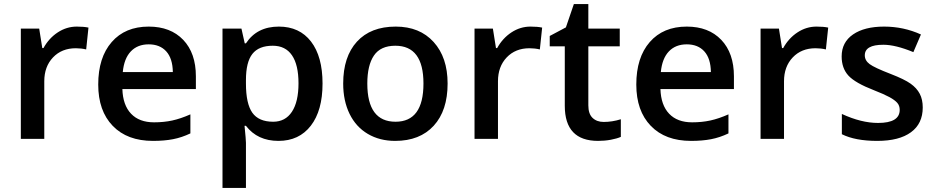

<svg xmlns="http://www.w3.org/2000/svg" viewBox="-20 -680 4580 940"><path d="M356 -549.8Q390.6 -549.8 413.1 -544.9L401.9 -438Q377.4 -443.8 351.1 -443.8Q282.2 -443.8 239.5 -398.9Q196.8 -354 196.8 -282.2V0H82V-540H171.9L187 -444.8H192.9Q219.7 -493.2 262.9 -521.5Q306.2 -549.8 356 -549.8Z M729 9.8Q603 9.8 532 -63.7Q460.9 -137.2 460.9 -266.1Q460.9 -398.4 526.9 -474.1Q592.8 -549.8 708 -549.8Q814.9 -549.8 877 -484.9Q939 -419.9 939 -306.2V-244.1H579.1Q581.5 -165.5 621.6 -123.3Q661.6 -81.1 734.4 -81.1Q782.2 -81.1 823.5 -90.1Q864.7 -99.1 912.1 -120.1V-26.9Q870.1 -6.8 827.1 1.5Q784.2 9.8 729 9.8ZM708 -462.9Q653.3 -462.9 620.4 -428.2Q587.4 -393.6 581.1 -327.1H826.2Q825.2 -394 793.9 -428.5Q762.7 -462.9 708 -462.9Z M1343.3 9.8Q1240.7 9.8 1184.1 -64H1177.2Q1184.1 4.4 1184.1 19V240.2H1069.3V-540H1162.1Q1166 -524.9 1178.2 -467.8H1184.1Q1237.8 -549.8 1345.2 -549.8Q1446.3 -549.8 1502.7 -476.6Q1559.1 -403.3 1559.1 -271Q1559.1 -138.7 1501.7 -64.5Q1444.3 9.8 1343.3 9.8ZM1315.4 -456.1Q1247.1 -456.1 1215.6 -416Q1184.1 -376 1184.1 -288.1V-271Q1184.1 -172.4 1215.3 -128.2Q1246.6 -84 1317.4 -84Q1377 -84 1409.2 -132.8Q1441.4 -181.6 1441.4 -272Q1441.4 -362.8 1409.4 -409.4Q1377.4 -456.1 1315.4 -456.1Z M2171.4 -271Q2171.4 -138.7 2103.5 -64.5Q2035.6 9.8 1914.6 9.8Q1838.9 9.8 1780.8 -24.4Q1722.7 -58.6 1691.4 -122.6Q1660.2 -186.5 1660.2 -271Q1660.2 -402.3 1727.5 -476.1Q1794.9 -549.8 1917.5 -549.8Q2034.7 -549.8 2103 -474.4Q2171.4 -398.9 2171.4 -271ZM1778.3 -271Q1778.3 -84 1916.5 -84Q2053.2 -84 2053.2 -271Q2053.2 -456.1 1915.5 -456.1Q1843.3 -456.1 1810.8 -408.2Q1778.3 -360.4 1778.3 -271Z M2577.1 -549.8Q2611.8 -549.8 2634.3 -544.9L2623 -438Q2598.6 -443.8 2572.3 -443.8Q2503.4 -443.8 2460.7 -398.9Q2418 -354 2418 -282.2V0H2303.2V-540H2393.1L2408.2 -444.8H2414.1Q2440.9 -493.2 2484.1 -521.5Q2527.3 -549.8 2577.1 -549.8Z M2935.5 -83Q2977.5 -83 3019.5 -96.2V-9.8Q3000.5 -1.5 2970.5 4.2Q2940.4 9.8 2908.2 9.8Q2745.1 9.8 2745.1 -162.1V-453.1H2671.4V-503.9L2750.5 -545.9L2789.6 -660.2H2860.4V-540H3014.2V-453.1H2860.4V-164.1Q2860.4 -122.6 2881.1 -102.8Q2901.9 -83 2935.5 -83Z M3363.3 9.8Q3237.3 9.8 3166.3 -63.7Q3095.2 -137.2 3095.2 -266.1Q3095.2 -398.4 3161.1 -474.1Q3227.1 -549.8 3342.3 -549.8Q3449.2 -549.8 3511.2 -484.9Q3573.2 -419.9 3573.2 -306.2V-244.1H3213.4Q3215.8 -165.5 3255.9 -123.3Q3295.9 -81.1 3368.7 -81.1Q3416.5 -81.1 3457.8 -90.1Q3499 -99.1 3546.4 -120.1V-26.9Q3504.4 -6.8 3461.4 1.5Q3418.5 9.8 3363.3 9.8ZM3342.3 -462.9Q3287.6 -462.9 3254.6 -428.2Q3221.7 -393.6 3215.3 -327.1H3460.4Q3459.5 -394 3428.2 -428.5Q3397 -462.9 3342.3 -462.9Z M3977.5 -549.8Q4012.2 -549.8 4034.7 -544.9L4023.4 -438Q3999 -443.8 3972.7 -443.8Q3903.8 -443.8 3861.1 -398.9Q3818.4 -354 3818.4 -282.2V0H3703.6V-540H3793.5L3808.6 -444.8H3814.5Q3841.3 -493.2 3884.5 -521.5Q3927.7 -549.8 3977.5 -549.8Z M4497.6 -153.8Q4497.6 -74.7 4439.9 -32.5Q4382.3 9.8 4274.9 9.8Q4167 9.8 4101.6 -22.9V-122.1Q4196.8 -78.1 4278.8 -78.1Q4384.8 -78.1 4384.8 -142.1Q4384.8 -162.6 4373 -176.3Q4361.3 -189.9 4334.5 -204.6Q4307.6 -219.2 4259.8 -237.8Q4166.5 -273.9 4133.5 -310.1Q4100.6 -346.2 4100.6 -403.8Q4100.6 -473.1 4156.5 -511.5Q4212.4 -549.8 4308.6 -549.8Q4403.8 -549.8 4488.8 -511.2L4451.7 -424.8Q4364.3 -460.9 4304.7 -460.9Q4213.9 -460.9 4213.9 -409.2Q4213.9 -383.8 4237.5 -366.2Q4261.2 -348.6 4340.8 -317.9Q4407.7 -292 4438 -270.5Q4468.3 -249 4482.9 -220.9Q4497.6 -192.9 4497.6 -153.8Z"/></svg>

Font: f1_44652          
Style: Regular
Weight: 600
Foundry: Ascender Corporation
Version: Version 1.10